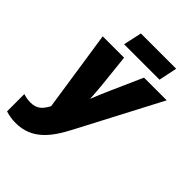

<svg xmlns="http://www.w3.org/2000/svg" viewBox="-253 -1003 1131 1131"><g transform="rotate(45 312.5 -437.5)"><path d="M214 -770H509L533 -885H239ZM90 10C224 10 294 -82 354 -197L625 -714H436L349 -518C331 -477 313 -436 300 -401C298 -426 295 -480 292 -506L270 -714H92L168 -208C143 -162 119 -137 66 -137C45 -137 24 -141 6 -147V-3C32 5 58 10 90 10Z"/></g></svg>

Font: Noto Sans Condensed Black
Style: Italic
Weight: 900
Width: 3
Italic angle: -12°
Designer: Monotype Design Team
Foundry: Monotype Imaging Inc.
Version: Version 2.013